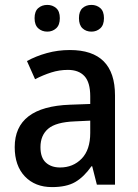

<svg xmlns="http://www.w3.org/2000/svg" viewBox="-20 -753 562 783"><path d="M265 -549Q449 -549 449 -364V0H375L356 -75H353Q322 -31 286.5 -10.5Q251 10 192 10Q123 10 81.5 -33.5Q40 -77 40 -153Q40 -318 266 -326L348 -329V-360Q348 -417 324.5 -442.5Q301 -468 257 -468Q222 -468 189 -457.5Q156 -447 123 -430L90 -504Q126 -524 171 -536.5Q216 -549 265 -549ZM285 -258Q208 -255 176.5 -228Q145 -201 145 -153Q145 -110 167 -90Q189 -70 225 -70Q278 -70 313 -106Q348 -142 348 -211V-261ZM121 -679Q121 -707 136 -720Q151 -733 173 -733Q194 -733 209 -720Q224 -707 224 -679Q224 -651 209 -637.5Q194 -624 173 -624Q151 -624 136 -637.5Q121 -651 121 -679ZM302 -679Q302 -707 316.5 -720Q331 -733 353 -733Q374 -733 389 -720Q404 -707 404 -679Q404 -651 389 -637.5Q374 -624 353 -624Q331 -624 316.5 -637.5Q302 -651 302 -679Z"/></svg>

Font: Noto Sans Telugu SemiCondensed Medium
Style: Regular
Weight: 500
Width: 4
Designer: Jelle Bosma - Monotype Design Team
Foundry: Monotype Imaging Inc.
Version: Version 2.005; ttfautohint (v1.8.4.7-5d5b)